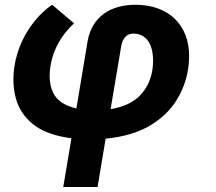

<svg xmlns="http://www.w3.org/2000/svg" viewBox="-20 -560 883 785"><path d="M378.9 204.5H238.6L272 5.3Q170.5 -7.8 115.4 -51.8Q61.1 -95.5 44.4 -159.4Q34.8 -195.7 34.8 -235.1Q34.8 -287.3 50.6 -340Q66.4 -392.8 96.6 -439.3Q138.8 -503.6 193.2 -540.5L282.7 -464.8Q204.5 -391.7 187.1 -295.1Q182.9 -271 182.9 -249.3Q182.9 -210.6 197.4 -180.4Q220.2 -133.5 292.3 -116.5L338.4 -392.8Q345.2 -430.4 362.6 -458.3Q380 -486.2 405.5 -504.4Q431.1 -522.7 463.8 -531.6Q496.4 -540.5 534.1 -540.5Q585.2 -540.5 625.9 -525.4Q666.5 -510.3 694.8 -483Q723 -455.6 738.1 -417.1Q753.2 -378.6 753.2 -331.3Q753.2 -231.9 700.6 -148.4Q663 -88.1 592 -45.8Q520.6 -3.9 411.9 7.1ZM432.2 -113.6Q514.6 -128.2 554.3 -171.5Q605.8 -227.3 605.8 -311.8Q605.8 -335.9 601 -356.4Q596.2 -376.8 586.1 -391.5Q576 -406.2 560.7 -414.4Q545.5 -422.6 524.9 -422.6Q504.3 -422.6 491.7 -408.4Q479 -394.2 475.5 -370.7Z"/></svg>

Font: Linik Sans
Style: Bold Italic
Weight: 700
Italic angle: 9°
Designer: Fonts by Rasmus Andersson / Changes by Cristiano Sobral with parts from Marc Monis
Foundry: rsms
Version: Version 3.020; ttfautohint (v1.6)